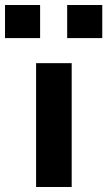

<svg xmlns="http://www.w3.org/2000/svg" viewBox="-46 -746 428 766"><path d="M98 0V-494H240V0ZM222 -594V-726H362V-594ZM-26 -594V-726H114V-594Z"/></svg>

Font: Nunito Sans 10pt Expanded
Style: Bold
Weight: 700
Width: 7
Designer: Vernon Adams
Foundry: Vernon Adams
Version: Version 3.101;gftools[0.9.27]